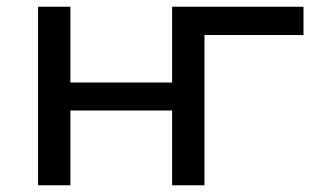

<svg xmlns="http://www.w3.org/2000/svg" viewBox="-20 -550 926 570"><path d="M93 0V-530H189V-305H491V-530H587V0H491V-222H189V0ZM491 0V-530H881V-446H587V0Z"/></svg>

Font: Montserrat Medium
Style: Regular
Weight: 500
Designer: Julieta Ulanovsky
Foundry: Julieta Ulanovsky
Version: Version 9.000; ttfautohint (v1.8.4.7-5d5b)